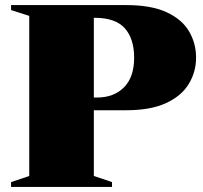

<svg xmlns="http://www.w3.org/2000/svg" viewBox="-20 -735 800 755"><path d="M23.5 -695.5V-715H476.5Q574.5 -715 635 -687Q695.5 -659 723.2 -612Q751 -565 751 -508.5Q751 -452 722.2 -404.8Q693.5 -357.5 632.8 -329.5Q572 -301.5 476.5 -301.5H349V-43L420.5 -19V0H23.5V-19L95 -43V-672.5ZM507.5 -508Q507.5 -582.5 470.8 -623.8Q434 -665 352 -665H349V-351.5H361Q428 -351.5 467.8 -391.8Q507.5 -432 507.5 -508Z"/></svg>

Font: Newsreader Display ExtraBold
Style: Regular
Weight: 800
Designer: Hugues Gentile
Foundry: Production Type
Version: Version 1.001